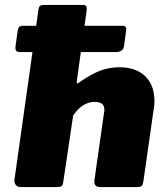

<svg xmlns="http://www.w3.org/2000/svg" viewBox="-20 -762 676 782"><path d="M62 -550Q49 -550 45.5 -555.5Q42 -561 43 -572L52 -637Q55 -657 71 -657H480Q496 -657 494 -639L485 -574Q481 -550 452 -550ZM206 0H65Q51 0 44 -9Q37 -18 39 -31L137 -725Q139 -736 144.5 -739Q150 -742 159 -742H319Q336 -742 333 -720L293 -433Q290 -417 301 -425Q335 -449 363 -463Q391 -477 416.5 -482.5Q442 -488 466 -488Q534 -488 571.5 -451.5Q609 -415 609 -351Q609 -343 608.5 -334.5Q608 -326 606 -317L564 -24Q562 -9 556.5 -4.5Q551 0 535 0H388Q360 0 365 -31L404 -305Q405 -308 405 -310.5Q405 -313 405 -315Q405 -332 395 -339.5Q385 -347 366 -347Q349 -347 333 -340.5Q317 -334 303.5 -321.5Q290 -309 278 -292L238 -23Q236 -7 230 -3.5Q224 0 206 0Z"/></svg>

Font: Libre Franklin Black
Style: Italic
Weight: 900
Italic angle: -8°
Designer: Pablo Impallari, Rodrigo Fuenzalida, Nhung Nguyen
Foundry: Impallari Type
Version: Version 3.000